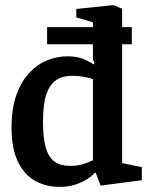

<svg xmlns="http://www.w3.org/2000/svg" viewBox="-20 -719 588 750"><path d="M212 11Q159 11 116.5 -13Q74 -37 49.5 -88.5Q25 -140 25 -220Q25 -295 44 -348Q63 -401 94.5 -434.5Q126 -468 164.5 -483.5Q203 -499 243 -499Q282 -499 307.5 -488Q333 -477 346 -467L349 -474L343 -486V-546H164V-613H343V-632L278 -651V-684L423 -699L457 -685V-613H495V-546H457V-82L534 -66V-15L373 6L354 -44H350Q341 -33 322 -20.5Q303 -8 276 1.5Q249 11 212 11ZM255 -71Q284 -71 306.5 -78.5Q329 -86 343 -93V-410Q329 -415 307.5 -419Q286 -423 260 -423Q225 -423 200 -406.5Q175 -390 161.5 -351.5Q148 -313 148 -243Q148 -179 159 -141.5Q170 -104 193.5 -87.5Q217 -71 255 -71Z"/></svg>

Font: Faustina Light SemiBold
Style: Regular
Weight: 600
Version: Version 1.200